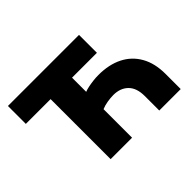

<svg xmlns="http://www.w3.org/2000/svg" viewBox="-138 -966 1228 1228"><g transform="rotate(-45 475.5 -352.5)"><path d="M256 0V-543H32V-705H675V-543H450V-415Q465 -421 486.5 -425.5Q508 -430 533 -433Q558 -436 581 -436Q676 -436 745 -401.5Q814 -367 852 -300Q890 -233 890 -137V0H696V-131Q696 -204 658.5 -241Q621 -278 558 -278Q533 -278 503 -273Q473 -268 450 -258V0Z"/></g></svg>

Font: Nunito Sans 6pt Black
Style: Regular
Weight: 900
Version: Version 3.101;gftools[0.9.27]